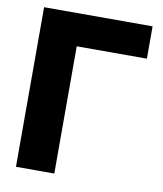

<svg xmlns="http://www.w3.org/2000/svg" viewBox="-82 -795 731 862"><g transform="rotate(10 283.5 -364.0)"><path d="M543.9 -727.5V-580.1H224.1V0H49.3V-727.5Z"/></g></svg>

Font: Inter 28pt ExtraBold
Style: Regular
Weight: 800
Designer: Rasmus Andersson
Foundry: rsms
Version: Version 4.001;git-66647c0bb